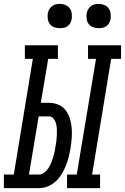

<svg xmlns="http://www.w3.org/2000/svg" viewBox="-67 -968 643 988"><path d="M278 0V-70H328L427 -665H386V-735H556V-665H505L407 -70H448V0ZM-47 0V-70H4L102 -665H61V-735H231V-665H181L143 -439H184Q210 -439 233 -429.5Q256 -420 270.5 -401Q285 -382 292.5 -358Q300 -334 302 -308.5Q304 -283 302 -257Q300 -231 296 -206Q292 -183 286.5 -160.5Q281 -138 272 -115.5Q263 -93 250.5 -72.5Q238 -52 220 -35Q202 -18 179.5 -9Q157 0 134 0ZM134 -70Q148 -70 161 -80Q174 -90 182.5 -103Q191 -116 196.5 -130.5Q202 -145 206.5 -159Q211 -173 214 -187.5Q217 -202 219 -217Q222 -231 223.5 -246Q225 -261 225.5 -276Q226 -291 225.5 -305.5Q225 -320 221 -333.5Q217 -347 208 -358Q199 -369 184 -369H132L82 -70ZM441 -823Q426 -823 412 -828Q398 -833 389.5 -844.5Q381 -856 379 -870.5Q377 -885 379 -900Q381 -910 386.5 -920Q392 -930 401 -936.5Q410 -943 420 -945.5Q430 -948 441 -948Q456 -948 469.5 -942.5Q483 -937 491.5 -925.5Q500 -914 502 -899.5Q504 -885 502 -870Q500 -860 495 -850Q490 -840 481 -833.5Q472 -827 461.5 -825Q451 -823 441 -823ZM241 -823Q226 -823 212 -828Q198 -833 189.5 -844.5Q181 -856 179 -870.5Q177 -885 179 -900Q181 -910 186.5 -920Q192 -930 201 -936.5Q210 -943 220 -945.5Q230 -948 241 -948Q256 -948 269.5 -942.5Q283 -937 291.5 -925.5Q300 -914 302 -899.5Q304 -885 302 -870Q300 -860 295 -850Q290 -840 281 -833.5Q272 -827 261.5 -825Q251 -823 241 -823Z"/></svg>

Font: Iosevka Gothic
Style: Italic
Weight: 400
Italic angle: -9°
Monospace: yes
Designer: Belleve Invis
Foundry: Belleve Invis
Version: Version 15.5.1; ttfautohint (v1.8.4)